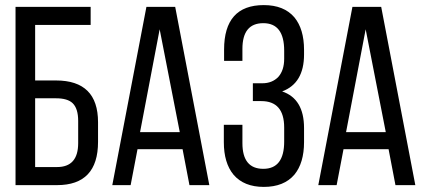

<svg xmlns="http://www.w3.org/2000/svg" viewBox="-20 -727 1672 754"><path d="M200 -411Q365 -411 365 -247V-170Q365 0 204 0H41V-700H336V-629H118V-411ZM204 -71Q287 -71 287 -165V-252Q287 -301 265 -322Q245 -341 200 -341H118V-71Z M520 -141 493 0H421L555 -700H668L802 0H724L697 -141ZM530 -208H686L607 -612Z M1136 -659Q1174 -613 1174 -531V-513Q1174 -400 1088 -368Q1174 -339 1174 -224V-169Q1174 -87 1136 -41Q1095 7 1016 7Q938 7 897 -41Q859 -87 859 -169V-237H932V-165Q932 -64 1014 -64Q1096 -64 1096 -171V-226Q1096 -330 1006 -330H973V-400H1010Q1049 -400 1073 -425Q1096 -451 1096 -496V-528Q1096 -636 1014 -636Q932 -636 932 -535V-488H860V-532Q860 -707 1016 -707Q1095 -707 1136 -659Z M1329 -141 1302 0H1230L1364 -700H1477L1611 0H1533L1506 -141ZM1339 -208H1495L1416 -612Z"/></svg>

Font: Adderley Regular
Style: Regular
Weight: 400
Designer: gorohovskiy
Version: Version 1.003 November 13, 2017